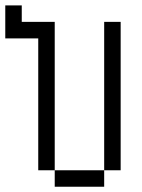

<svg xmlns="http://www.w3.org/2000/svg" viewBox="-20 -708 540 728"><path d="M187.5 -62.5V0H375V-62.5ZM187.5 -62.5V-625H62.5V-687.5H0Q0 -687.5 0 -562.5H125Q125 -562.5 125 -62.5ZM375 -62.5H437.5V-625H375Z"/></svg>

Font: CalcUnifontExMono
Style: Regular
Weight: 500
Version: Version 15.0.06